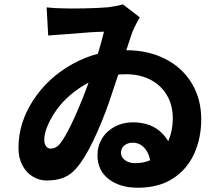

<svg xmlns="http://www.w3.org/2000/svg" viewBox="-20 -812 1040 890"><path d="M269.4 -773.4Q303.8 -771.8 368.9 -773.1Q434 -774.4 480.4 -778.2Q523.4 -784 549.8 -791.8L627.8 -731.6Q602.2 -687.4 589.2 -651.4Q566.8 -580.6 486.4 -341Q454 -247.4 413.3 -161.7Q372.6 -76 332.6 -30.6Q308.4 -2.6 275.9 11Q243.4 24.6 195.8 24.6Q162.4 24.6 132.3 6.7Q102.2 -11.2 83.9 -45.4Q65.6 -79.6 65.6 -126.6Q65.6 -241.8 133.4 -346.5Q201.2 -451.2 316.1 -515.2Q431 -579.2 564.6 -579.2Q666.6 -579.2 745.9 -538.9Q825.2 -498.6 869 -425.8Q912.8 -353 912.8 -259.4Q912.8 -172 880.2 -99.7Q847.6 -27.4 781.7 15.4Q715.8 58.2 619.2 58.2Q536 58.2 483.9 18.2Q431.8 -21.8 431.8 -93Q431.8 -135 453 -169.9Q474.2 -204.8 512 -224.9Q549.8 -245 595.4 -245Q684.2 -245 734.7 -190.9Q785.2 -136.8 788.6 -50.6L680.8 -29.2Q678 -90.4 654.3 -120.5Q630.6 -150.6 595.6 -150.6Q572.4 -150.6 556.6 -138Q540.8 -125.4 540.8 -104.2Q540.8 -83.4 559.2 -69.6Q577.6 -55.8 606.4 -55.8Q663.8 -55.8 703 -85Q742.2 -114.2 761.6 -161.4Q781 -208.6 781 -263.4Q781 -323.6 754.2 -369.8Q727.4 -416 678.5 -441.9Q629.6 -467.8 564 -467.8Q449.8 -467.8 363.8 -413.8Q277.8 -359.8 231.5 -286.8Q185.2 -213.8 185.2 -163.8Q185.2 -145.2 193.6 -134.2Q202 -123.2 213.4 -123.2Q226.6 -123.2 238.1 -128.8Q249.6 -134.4 261 -149.6Q290.4 -188.6 327.9 -273.1Q365.4 -357.6 388.8 -424.4Q411 -487.4 431.2 -553.8Q451.4 -620.2 462 -665Q416.8 -664.8 291.6 -654Q265.8 -652.4 245.3 -650.6Q224.8 -648.8 203.4 -647.2L196.2 -777.8Q237.8 -773.2 269.4 -773.4Z"/></svg>

Font: 寒蝉端黑体 Light
Style: Regular
Weight: 300
Designer: ChillDuanSans {Warren2060}; 
Source Han Sans {Ryoko NISHIZUKA 西塚涼子 (kana, bopomofo & ideographs); Paul D. Hunt (Latin, G
Foundry: ChillType&Adobe
Version: Version 1.300;Glyphs 3.3 (3306)